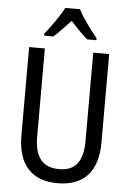

<svg xmlns="http://www.w3.org/2000/svg" viewBox="-62 -988 709 1044"><g transform="rotate(5 292.5 -466.5)"><path d="M332 -943H251C230 -900 186 -840 150 -794V-783H200C227 -806 259 -841 292 -876C324 -841 355 -808 385 -783H435V-794C400 -836 354 -898 332 -943ZM511 -232V-714H424V-232C424 -121 383 -67 294 -67C206 -67 160 -119 160 -231V-714H74V-232C74 -73 150 10 292 10C438 10 511 -75 511 -232Z"/></g></svg>

Font: Noto Sans Gurmukhi UI Condensed
Style: Regular
Weight: 400
Width: 3
Designer: Jelle Bosma - Monotype Design Team
Foundry: Monotype Imaging Inc.
Version: Version 2.004